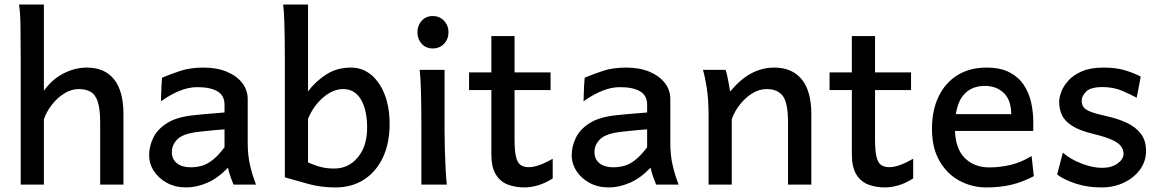

<svg xmlns="http://www.w3.org/2000/svg" viewBox="-20 -801 5033 833"><path d="M170.4 -283.2V0H69.8Q69.8 -59.1 69.8 -125.7Q69.8 -192.4 69.8 -258.8Q69.8 -325.2 69.8 -384.3Q69.8 -443.4 69.8 -487.1Q69.8 -530.8 69.8 -551.8Q69.8 -630.4 68.8 -690.2Q67.9 -750 62.5 -781.2H170.4Q170.4 -724.6 170.4 -662.1Q170.4 -599.6 170.4 -543.9Q170.4 -488.3 170.4 -450.9Q170.4 -413.6 170.4 -407.2Q206.5 -457.5 256.1 -482.7Q305.7 -507.8 356.9 -507.8Q434.1 -507.8 474.9 -456.8Q515.6 -405.8 515.6 -305.2Q515.6 -283.2 515.6 -246.6Q515.6 -210 515.6 -166.5Q515.6 -123 515.6 -79.6Q515.6 -36.1 515.6 0H414.6Q414.6 -32.7 414.6 -71.5Q414.6 -110.4 414.6 -148.7Q414.6 -187 414.6 -218.8Q414.6 -250.5 414.6 -268.6Q414.6 -326.7 404.5 -358.4Q394.5 -390.1 373.8 -402.3Q353 -414.6 321.8 -414.6Q288.6 -414.6 257.6 -394.8Q226.6 -375 203.6 -344.7Q180.7 -314.5 170.4 -283.2Z M788.1 12.2Q741.2 12.2 704.8 -7.3Q668.5 -26.9 647.7 -58.8Q627 -90.8 627 -127.9Q627 -165 644.3 -202.1Q661.6 -239.3 704.3 -266.6Q747.1 -293.9 822.3 -301.3Q839.4 -303.2 866.7 -305.7Q894 -308.1 919.2 -310.1Q944.3 -312 954.1 -313V-346.7Q954.1 -387.2 923.1 -405Q892.1 -422.9 836.9 -422.9Q798.3 -422.9 759.8 -407.2Q721.2 -391.6 678.2 -361.8Q678.7 -372.6 679.2 -391.8Q679.7 -411.1 680.7 -431.2Q681.6 -451.2 683.1 -463.9Q721.2 -480 763.7 -493.9Q806.2 -507.8 863.3 -507.8Q921.4 -507.8 964.4 -489.7Q1007.3 -471.7 1031 -440.9Q1054.7 -410.2 1054.7 -371.1V-180.7Q1054.7 -127.9 1064.7 -84.5Q1074.7 -41 1090.8 0H993.2Q988.3 -11.2 981.2 -31Q974.1 -50.8 968.8 -73.7Q926.3 -28.3 879.4 -8.1Q832.5 12.2 788.1 12.2ZM807.1 -75.2Q831.1 -75.2 854 -81.3Q877 -87.4 901.4 -106Q925.8 -124.5 954.1 -162.1V-239.7Q942.4 -239.3 919.2 -237.1Q896 -234.9 871.8 -232.4Q847.7 -230 832.5 -228Q773.4 -220.2 749.5 -196.5Q725.6 -172.9 725.6 -141.1Q725.6 -110.4 747.3 -92.8Q769 -75.2 807.1 -75.2Z M1208.5 -781.2H1316.4Q1316.4 -727.5 1316.4 -667.2Q1316.4 -606.9 1316.4 -551.5Q1316.4 -496.1 1316.4 -456.5Q1316.4 -417 1316.4 -404.8Q1350.1 -448.7 1396 -478.3Q1441.9 -507.8 1502.9 -507.8Q1552.2 -507.8 1590.1 -476.6Q1627.9 -445.3 1649.2 -390.1Q1670.4 -335 1670.4 -263.7Q1670.4 -180.2 1641.4 -118.2Q1612.3 -56.2 1559.6 -22Q1506.8 12.2 1435.1 12.2Q1373 12.2 1318.6 -2.7Q1264.2 -17.6 1215.8 -31.7Q1215.8 -62 1215.8 -113Q1215.8 -164.1 1215.8 -225.6Q1215.8 -287.1 1215.8 -349.4Q1215.8 -411.6 1215.8 -464.8Q1215.8 -518.1 1215.8 -551.8Q1215.8 -586.9 1215.3 -629.9Q1214.8 -672.9 1213.4 -713.4Q1211.9 -753.9 1208.5 -781.2ZM1316.4 -285.6V-96.2Q1350.6 -81.5 1375.2 -75.7Q1399.9 -69.8 1430.2 -69.8Q1492.2 -69.8 1532.5 -118.4Q1572.8 -167 1572.8 -246.6Q1572.8 -324.2 1545.9 -369.4Q1519 -414.6 1468.8 -414.6Q1425.3 -414.6 1382.8 -378.7Q1340.3 -342.8 1316.4 -285.6Z M1800.8 -498H1908.7Q1908.7 -430.2 1908.7 -359.4Q1908.7 -288.6 1908.7 -231.9Q1908.7 -200.7 1909.9 -156Q1911.1 -111.3 1913.3 -68.8Q1915.5 -26.4 1918.5 0H1808.1Q1808.1 -35.2 1808.1 -82.5Q1808.1 -129.9 1808.1 -177Q1808.1 -224.1 1808.1 -258.8Q1808.1 -330.1 1806.6 -394.8Q1805.2 -459.5 1800.8 -498ZM1791 -661.1Q1791 -690.4 1809.6 -710.9Q1828.1 -731.4 1857.4 -731.4Q1887.2 -731.4 1906.5 -710.9Q1925.8 -690.4 1925.8 -661.1Q1925.8 -631.3 1906.5 -611.1Q1887.2 -590.8 1857.4 -590.8Q1828.1 -590.8 1809.6 -611.1Q1791 -631.3 1791 -661.1Z M2377.9 -112.3V-26.9Q2344.2 -5.4 2313 3.4Q2281.7 12.2 2255.9 12.2Q2216.3 12.2 2183.3 -0.2Q2150.4 -12.7 2131.1 -44.2Q2111.8 -75.7 2111.8 -131.8Q2111.8 -163.1 2111.8 -220.9Q2111.8 -278.8 2111.8 -351.1Q2111.8 -423.3 2111.8 -499.8Q2111.8 -576.2 2111.8 -644.5H2212.4Q2212.4 -584.5 2212.4 -517.3Q2212.4 -450.2 2212.4 -387.2Q2212.4 -324.2 2212.4 -274.2Q2212.4 -224.1 2212.4 -198.2Q2212.4 -147 2218.8 -120.6Q2225.1 -94.2 2239 -85Q2252.9 -75.7 2274.9 -75.7Q2314 -75.7 2377.9 -112.3ZM2368.7 -410.2H2015.1V-486.8H2368.7Z M2621.6 12.2Q2574.7 12.2 2538.3 -7.3Q2502 -26.9 2481.2 -58.8Q2460.4 -90.8 2460.4 -127.9Q2460.4 -165 2477.8 -202.1Q2495.1 -239.3 2537.8 -266.6Q2580.6 -293.9 2655.8 -301.3Q2672.9 -303.2 2700.2 -305.7Q2727.5 -308.1 2752.7 -310.1Q2777.8 -312 2787.6 -313V-346.7Q2787.6 -387.2 2756.6 -405Q2725.6 -422.9 2670.4 -422.9Q2631.8 -422.9 2593.3 -407.2Q2554.7 -391.6 2511.7 -361.8Q2512.2 -372.6 2512.7 -391.8Q2513.2 -411.1 2514.2 -431.2Q2515.1 -451.2 2516.6 -463.9Q2554.7 -480 2597.2 -493.9Q2639.6 -507.8 2696.8 -507.8Q2754.9 -507.8 2797.9 -489.7Q2840.8 -471.7 2864.5 -440.9Q2888.2 -410.2 2888.2 -371.1V-180.7Q2888.2 -127.9 2898.2 -84.5Q2908.2 -41 2924.3 0H2826.7Q2821.8 -11.2 2814.7 -31Q2807.6 -50.8 2802.2 -73.7Q2759.8 -28.3 2712.9 -8.1Q2666 12.2 2621.6 12.2ZM2640.6 -75.2Q2664.6 -75.2 2687.5 -81.3Q2710.4 -87.4 2734.9 -106Q2759.3 -124.5 2787.6 -162.1V-239.7Q2775.9 -239.3 2752.7 -237.1Q2729.5 -234.9 2705.3 -232.4Q2681.2 -230 2666 -228Q2606.9 -220.2 2583 -196.5Q2559.1 -172.9 2559.1 -141.1Q2559.1 -110.4 2580.8 -92.8Q2602.5 -75.2 2640.6 -75.2Z M3500 0H3398.9Q3398.9 -10.7 3398.9 -44.9Q3398.9 -79.1 3398.9 -122.3Q3398.9 -165.5 3398.9 -205.6Q3398.9 -245.6 3398.9 -268.6Q3398.9 -355 3376.2 -384.8Q3353.5 -414.6 3306.2 -414.6Q3272.9 -414.6 3241.9 -394.8Q3210.9 -375 3188 -344.7Q3165 -314.5 3154.8 -283.2V0H3054.2Q3054.2 -11.2 3054.2 -46.6Q3054.2 -82 3054.2 -128.7Q3054.2 -175.3 3054.2 -221.7Q3054.2 -268.1 3054.2 -300.3Q3054.2 -372.1 3045.9 -422.4Q3037.6 -472.7 3029.8 -498H3127.9Q3131.8 -487.8 3135.5 -470Q3139.2 -452.1 3142.6 -433.8Q3146 -415.5 3147.5 -403.8Q3193.8 -459 3240.7 -483.4Q3287.6 -507.8 3339.4 -507.8Q3416.5 -507.8 3458.3 -456.8Q3500 -405.8 3500 -305.2Q3500 -283.2 3500 -248.8Q3500 -214.4 3500 -175.3Q3500 -136.2 3500 -99.9Q3500 -63.5 3500 -36.6Q3500 -9.8 3500 0Z M3941.9 -112.3V-26.9Q3908.2 -5.4 3877 3.4Q3845.7 12.2 3819.8 12.2Q3780.3 12.2 3747.3 -0.2Q3714.4 -12.7 3695.1 -44.2Q3675.8 -75.7 3675.8 -131.8Q3675.8 -163.1 3675.8 -220.9Q3675.8 -278.8 3675.8 -351.1Q3675.8 -423.3 3675.8 -499.8Q3675.8 -576.2 3675.8 -644.5H3776.4Q3776.4 -584.5 3776.4 -517.3Q3776.4 -450.2 3776.4 -387.2Q3776.4 -324.2 3776.4 -274.2Q3776.4 -224.1 3776.4 -198.2Q3776.4 -147 3782.7 -120.6Q3789.1 -94.2 3803 -85Q3816.9 -75.7 3838.9 -75.7Q3877.9 -75.7 3941.9 -112.3ZM3932.6 -410.2H3579.1V-486.8H3932.6Z M4462.9 -232.9H4096.7V-305.7H4367.2Q4367.2 -366.2 4335.4 -397.2Q4303.7 -428.2 4252.4 -428.2Q4190.9 -428.2 4157 -384.8Q4123 -341.3 4123 -246.6Q4123 -159.2 4164.3 -116.9Q4205.6 -74.7 4272 -74.7Q4319.3 -74.7 4365 -85.7Q4410.6 -96.7 4455.6 -124L4465.3 -36.6Q4413.6 -9.8 4365 1.2Q4316.4 12.2 4259.8 12.2Q4197.3 12.2 4143.3 -16.6Q4089.4 -45.4 4056.4 -102.1Q4023.4 -158.7 4023.4 -241.7Q4023.4 -322.8 4052.2 -382.3Q4081.1 -441.9 4134 -474.9Q4187 -507.8 4259.8 -507.8Q4320.3 -507.8 4359.9 -487.1Q4399.4 -466.3 4422.1 -431.9Q4444.8 -397.5 4453.9 -355.7Q4462.9 -314 4462.9 -271.5Q4462.9 -265.1 4462.9 -252.4Q4462.9 -239.7 4462.9 -232.9Z M4929.2 -468.8 4911.6 -377Q4886.2 -391.1 4848.1 -407.2Q4810.1 -423.3 4763.7 -423.3Q4711.9 -423.3 4692.4 -403.8Q4672.9 -384.3 4672.9 -364.3Q4672.9 -348.1 4680.4 -336.9Q4688 -325.7 4711.9 -316.2Q4735.8 -306.6 4785.6 -295.9Q4831.1 -285.6 4868.9 -268.1Q4906.7 -250.5 4929.4 -221.2Q4952.1 -191.9 4952.1 -146Q4952.1 -101.6 4926.3 -65.7Q4900.4 -29.8 4856.4 -8.8Q4812.5 12.2 4758.8 12.2Q4697.8 12.2 4646.7 -4.6Q4595.7 -21.5 4566.4 -43.9L4591.3 -138.7Q4625 -109.4 4673.1 -91.1Q4721.2 -72.8 4761.2 -72.8Q4802.2 -72.8 4828.4 -91.6Q4854.5 -110.4 4854.5 -133.8Q4854.5 -151.4 4844 -166Q4833.5 -180.7 4805.4 -193.8Q4777.3 -207 4724.6 -219.7Q4663.1 -234.4 4630.9 -255.4Q4598.6 -276.4 4586.9 -302.5Q4575.2 -328.6 4575.2 -359.4Q4575.2 -376.5 4584 -401.4Q4592.8 -426.3 4614.5 -450.7Q4636.2 -475.1 4673.6 -491.5Q4710.9 -507.8 4768.6 -507.8Q4822.8 -507.8 4862.8 -495.4Q4902.8 -482.9 4929.2 -468.8Z"/></svg>

Font: Kanchenjunga Medium
Style: Regular
Weight: 500
Version: Version 2.001